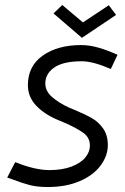

<svg xmlns="http://www.w3.org/2000/svg" viewBox="-20 -743 503 771"><path d="M9 0ZM341 -158Q341 -190 316 -208.5Q291 -227 242 -249L218 -259Q161 -282 126.5 -317.5Q92 -353 92 -401Q92 -478 152 -520Q212 -562 305 -562Q340 -562 376 -551.5Q412 -541 452 -523L425 -466Q353 -497 309 -497Q234 -497 198 -472Q162 -447 162 -408Q162 -377 189 -353.5Q216 -330 257 -311L279 -302Q324 -283 350 -268Q376 -253 394.5 -226.5Q413 -200 413 -160Q413 -118 384.5 -79Q356 -40 301 -16Q246 8 172 8Q130 8 100.5 0.5Q71 -7 29 -23L9 -30L41 -92Q120 -60 179 -60Q230 -60 267 -74Q304 -88 322.5 -110.5Q341 -133 341 -158ZM195 -689 230 -723 313 -653 417 -722 446 -683 309 -591Z"/></svg>

Font: Cambay Devanagari
Style: Italic
Weight: 400
Italic angle: -11°
Designer: Pooja Saxena
Foundry: Pooja Saxena
Version: Version 1.018;PS 001.018;hotconv 1.0.70;makeotf.lib2.5.58329